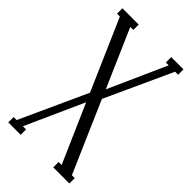

<svg xmlns="http://www.w3.org/2000/svg" viewBox="-212 -744 809 809"><g transform="rotate(45 192.0 -340.0)"><path d="M374 -648H356L219 -349L357 -32H374V0H278V-32H296L182 -292L65 -32H84V0H10V-32H28L165 -332L27 -648H10V-680H107V-648H89L202 -389L318 -648H301V-680H374Z"/></g></svg>

Font: Margherita Variable
Style: Regular
Weight: 400
Designer: James Puckett
Foundry: Dunwich Type Founders
Version: Version 1.008